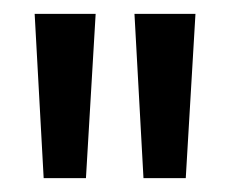

<svg xmlns="http://www.w3.org/2000/svg" viewBox="-20 -718 332 277"><path d="M43 -461 30 -698H118L104 -461ZM187 -461 174 -698H262L248 -461Z"/></svg>

Font: Bricolage Grotesque 48pt Condensed ExtraBold
Style: Regular
Weight: 400
Version: Version 1.000;gftools[0.9.30]